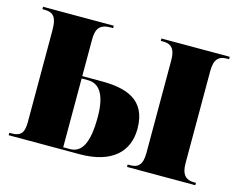

<svg xmlns="http://www.w3.org/2000/svg" viewBox="-80 -655 961 774"><g transform="rotate(15 400.5 -268.0)"><path d="M11 0H307C441 0 506 -63 506 -159C506 -283 417 -307 315 -307H236V-460C236 -504 250 -526 295 -526H306V-536H11V-526H19C60 -526 72 -505 72 -454V-73C72 -29 62 -10 19 -10H11ZM505 0H790V-10H781C749 -10 729 -27 729 -75V-461C729 -511 749 -526 781 -526H790V-536H505V-526H515C546 -526 566 -512 566 -462V-75C566 -23 547 -10 515 -10H505ZM264 -10H236V-297H263C307 -297 339 -261 339 -164C339 -54 313 -10 264 -10Z"/></g></svg>

Font: Noto Serif Display ExtraCondensed Black
Style: Regular
Weight: 900
Width: 2
Designer: Monotype Design Team
Foundry: Monotype Imaging Inc.
Version: Version 2.009